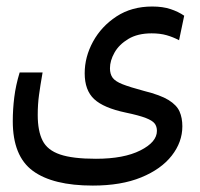

<svg xmlns="http://www.w3.org/2000/svg" viewBox="-20 -412 626 601"><path d="M270.5 168.9Q145.5 168.9 82.8 122.8Q20 76.7 20 -32.7Q20 -70.3 24.7 -107.7Q29.3 -145 41.5 -185.1H113.3Q106 -143.6 102.1 -114.5Q98.1 -85.4 98.1 -52.2Q98.1 -2 113.3 28.1Q128.4 58.1 168 71.5Q207.5 85 280.3 85Q367.7 85 419.4 58.8Q471.2 32.7 471.2 -2.4Q471.2 -16.1 464.1 -25.4Q457 -34.7 436.3 -42.7Q415.5 -50.8 373.5 -59.6Q304.2 -74.2 274.7 -101.8Q245.1 -129.4 245.1 -182.6Q245.1 -233.9 271.2 -281.7Q297.4 -329.6 344.7 -360.6Q392.1 -391.6 456.5 -391.6Q489.7 -391.6 513.9 -383.5Q538.1 -375.5 556.6 -362.8L540.5 -286.1Q522 -295.9 501.5 -301.8Q481 -307.6 454.6 -307.6Q410.6 -307.6 381.6 -290Q352.5 -272.5 338.4 -247.3Q324.2 -222.2 324.2 -198.2Q324.2 -180.2 332.5 -168.7Q340.8 -157.2 363.8 -148.2Q386.7 -139.2 430.7 -127.4Q481.9 -114.7 507.6 -98.9Q533.2 -83 542 -63Q550.8 -43 550.8 -16.6Q550.8 32.7 517.6 75.2Q484.4 117.7 421.9 143.3Q359.4 168.9 270.5 168.9Z"/></svg>

Font: CaskaydiaMono NF SemiLight
Style: Regular
Weight: 350
Designer: Aaron Bell
Foundry: Saja Typeworks
Version: Version 2111.001; ttfautohint (v1.8.4);Nerd Fonts 3.1.1